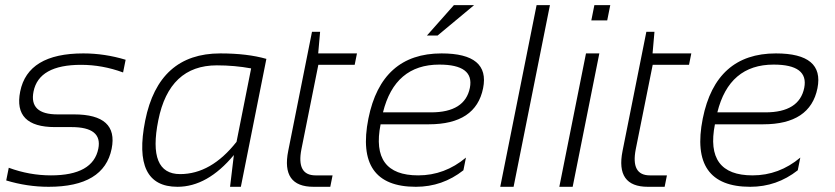

<svg xmlns="http://www.w3.org/2000/svg" viewBox="-20 -718 3209 738"><path d="M3.9 -24.4 13.7 -73.2Q93.3 -43.9 175.8 -43.9Q337.4 -43.9 357.9 -146.5Q374.5 -229.5 254.9 -229.5H191.4Q30.3 -229.5 57.6 -366.2Q86.9 -512.7 300.3 -512.7Q382.3 -512.7 462.9 -488.3L453.1 -439.5Q373.5 -468.8 291.5 -468.8Q129.4 -468.8 108.9 -366.2Q91.3 -278.3 201.2 -278.3H264.6Q435.5 -278.3 409.2 -146.5Q379.9 0 167 0Q84.5 0 3.9 -24.4Z M945.3 -455.1Q881.8 -466.8 813.5 -466.8Q630.4 -466.8 588.4 -255.4Q546.9 -48.8 672.4 -48.8Q791.5 -48.8 889.2 -172.9ZM905.8 0H864.3L878.9 -122.1Q777.3 0 662.1 0Q487.3 0 538.1 -254.4Q589.8 -512.7 826.7 -512.7Q930.7 -512.7 1003.9 -491.7Z M1179.2 -595.7H1210.4L1203.1 -512.7H1352.1L1343.3 -468.8H1203.6L1138.7 -145Q1118.7 -43.9 1192.9 -43.9H1258.3L1249.5 0H1185.1Q1060.1 0 1087.9 -138.2Z M1836.9 -378.9Q1809.1 -240.2 1628.4 -240.2H1442.9Q1403.8 -43.9 1587.4 -43.9Q1689.5 -43.9 1771 -112.3L1761.2 -63.5Q1680.7 0 1578.6 0Q1343.8 0 1396 -262.2Q1446.3 -512.7 1677.2 -512.7Q1863.8 -512.7 1836.9 -378.9ZM1452.1 -286.1H1636.7Q1767.1 -286.1 1786.1 -380.4Q1803.7 -469.7 1668.5 -469.7Q1497.6 -469.7 1452.1 -286.1ZM1724.6 -698.2H1802.2L1662.1 -581.5H1621.1Z M2093.8 -698.2 1954.1 0H1902.8L2042.5 -698.2Z M2325.7 -698.2 2314 -639.6H2252.9L2264.6 -698.2ZM2283.7 -512.7 2181.2 0H2129.9L2232.4 -512.7Z M2464.4 -595.7H2495.6L2488.3 -512.7H2637.2L2628.4 -468.8H2488.8L2423.8 -145Q2403.8 -43.9 2478 -43.9H2543.5L2534.7 0H2470.2Q2345.2 0 2373 -138.2Z M3122.1 -378.9Q3094.2 -240.2 2913.6 -240.2H2728Q2689 -43.9 2872.6 -43.9Q2974.6 -43.9 3056.2 -112.3L3046.4 -63.5Q2965.8 0 2863.8 0Q2628.9 0 2681.2 -262.2Q2731.4 -512.7 2962.4 -512.7Q3148.9 -512.7 3122.1 -378.9ZM2737.3 -286.1H2921.9Q3052.2 -286.1 3071.3 -380.4Q3088.9 -469.7 2953.6 -469.7Q2782.7 -469.7 2737.3 -286.1Z"/></svg>

Font: Sansation Light
Style: Light Italic
Weight: 300
Designer: Bernd Montag
Version: Version 1.301